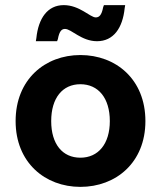

<svg xmlns="http://www.w3.org/2000/svg" viewBox="-20 -718 629 750"><path d="M548 -245C548 -408 433 -503 294 -503C156 -503 41 -408 41 -245C41 -83 156 12 294 12C433 12 548 -83 548 -245ZM409 -245C409 -156 364 -102 294 -102C224 -102 180 -155 180 -245C180 -335 224 -389 294 -389C364 -389 409 -335 409 -245ZM469 -698H386L383 -690C377 -658 367 -650 354 -650C332 -650 291 -698 229 -698C166 -698 130 -647 122 -569L120 -557H203L206 -565C212 -598 222 -605 234 -605C259 -605 298 -557 359 -557C423 -557 459 -608 467 -686Z"/></svg>

Font: Falling Sky
Style: SeBd
Weight: 600
Designer: Paul D. Hunt
Foundry: Adobe Systems Incorporated
Version: Version 1.02